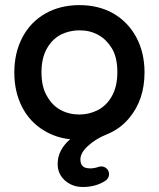

<svg xmlns="http://www.w3.org/2000/svg" viewBox="-20 -538 634 766"><path d="M296.9 -81.1Q335 -81.1 370.1 -98.6Q405.8 -117.2 426.8 -155.3Q448.2 -193.8 448.2 -250Q448.2 -309.1 426.3 -345.2Q415 -363.3 402.8 -375.5Q375.5 -402.8 336.4 -412.6Q317.9 -417 296.9 -417Q258.8 -417 223.6 -400.4Q188 -381.8 167 -344.2Q145.5 -306.2 145.5 -250Q145.5 -189.9 168 -153.8Q188 -117.7 221.7 -99.4Q255.4 -81.1 296.9 -81.1ZM210 116.2Q210 60.5 259.8 17.6Q202.1 11.2 155.8 -17.1Q98.6 -51.3 67.9 -111.6Q37.1 -171.9 37.1 -249Q37.1 -327.1 69.3 -388.7Q102.1 -450.7 161.1 -484.1Q220.2 -517.6 296.9 -517.6Q373.5 -517.6 432.1 -484.4Q491.7 -449.7 524.4 -388.2Q556.6 -327.1 556.6 -249Q556.6 -141.1 496.6 -68.4Q460 -23.4 404.8 -1.5Q361.3 16.1 330.1 44.9Q300.8 72.3 300.8 97.7Q300.8 115.7 309.8 124.8Q318.8 133.8 340.8 133.8Q356 133.8 376 127L383.3 126H383.8Q397 126 406 135Q415 144 415 156.7Q415 169.4 405.8 178.7L400.4 183.1Q362.8 208 310.5 208Q269 208 239.7 182.6Q210 156.2 210 116.2Z"/></svg>

Font: YuPearl-SemiBold
Style: SemiBold
Weight: 600
Designer: Max Yao
Foundry: Max-Everyday
Version: Version 1.011; ttfautohint (v1.8.3)